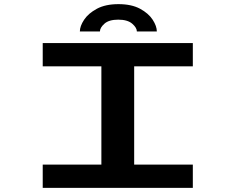

<svg xmlns="http://www.w3.org/2000/svg" viewBox="-20 -908 1140 928"><path d="M186.5 0V-112.5H470V-587.5H186.5V-700H912V-587.5H628.5V-112.5H912V0ZM552.5 -888Q615.5 -888 656.8 -865.8Q698 -843.5 718 -812.5Q738 -781.5 738 -756H641.5Q641.5 -774 619 -793.5Q596.5 -813 551.5 -813Q506.5 -813 484.8 -793.5Q463 -774 463 -756H366Q366 -781.5 386.5 -812.5Q407 -843.5 448.5 -865.8Q490 -888 552.5 -888Z"/></svg>

Font: Trispace Expanded SemiBold
Style: Regular
Weight: 600
Width: 7
Designer: Tyler Finck
Foundry: Etcetera Type Company
Version: Version 1.210; ttfautohint (v1.8.3)